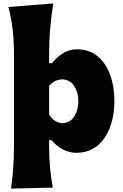

<svg xmlns="http://www.w3.org/2000/svg" viewBox="-20 -880 723 1126"><path d="M44.9 226.1Q53.2 165.5 57.6 105.2Q62 44.9 62 -26.4V-565.9Q62 -635.3 54.7 -702.4Q47.4 -769.5 29.3 -838.9L292.5 -859.9Q281.7 -792.5 274.9 -719.5Q268.1 -646.5 268.1 -565.9V-509.3H285.2Q312.5 -545.4 349.9 -568.1Q387.2 -590.8 431.2 -590.8Q502.9 -590.8 551.8 -550.5Q600.6 -510.3 625.7 -441.7Q650.9 -373 650.9 -287.6Q650.9 -227.5 637.5 -173.1Q624 -118.7 596.4 -75.9Q568.8 -33.2 526.6 -8.5Q484.4 16.1 426.8 16.1Q390.1 16.1 352.5 -1.7Q314.9 -19.5 281.7 -58.1H268.1V-14.6Q268.1 47.9 273.4 103.5Q278.8 159.2 289.6 220.2ZM345.2 -157.2Q392.6 -159.7 416 -198Q439.5 -236.3 439.5 -285.6Q439.5 -337.9 415.8 -375Q392.1 -412.1 344.7 -414.6Q300.3 -413.1 268.1 -376.5V-208Q296.9 -161.6 345.2 -157.2Z"/></svg>

Font: Pinar DS4-ExtraBold
Style: Regular
Weight: 800
Designer: Amin Abedi
Version: Version 2.000